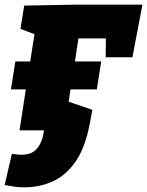

<svg xmlns="http://www.w3.org/2000/svg" viewBox="-39 -560 632 825"><path d="M45 0 72 -176H8L27 -296H91L109 -413L49 -436L65 -536L281 -540H573L530 -314H415L416 -395H298L283 -296H396L377 -176H264L256 -123L358 -88L347 -30Q327 76 285 135.5Q243 195 186.5 220Q130 245 66 245Q41 245 22 242Q3 239 -19 235L12 101Q23 102 32.5 103.5Q42 105 53 105Q97 105 119 79.5Q141 54 147 17L150 0Z"/></svg>

Font: Bitter Black
Style: Italic
Weight: 900
Italic angle: -9°
Designer: Sol Matas, and Bitter project Authors
Foundry: Sol Matas
Version: Version 2.001